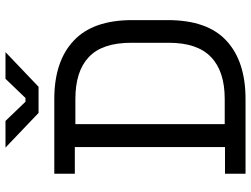

<svg xmlns="http://www.w3.org/2000/svg" viewBox="-128 -791 919 703"><g transform="rotate(-90 331.5 -439.5)"><path d="M46.9 0Q46.9 -18.6 46.9 -75.2Q71.3 -75.2 144.5 -75.2Q144.5 -212.9 144.5 -625Q120.1 -625 46.9 -625Q46.9 -643.6 46.9 -700.2Q115.2 -700.2 320.3 -700.2Q458 -700.2 533.2 -629.9Q609.4 -559.6 609.4 -415Q609.4 -372.1 609.4 -285.2Q609.4 -138.7 533.2 -69.3Q458 0 320.3 0Q228.5 0 46.9 0ZM228.5 -76.2Q252 -76.2 320.3 -76.2Q421.9 -76.2 473.6 -126Q526.4 -175.8 526.4 -281.2Q526.4 -327.1 526.4 -418Q526.4 -525.4 473.6 -574.2Q421.9 -623 320.3 -623Q290 -623 228.5 -623Q228.5 -486.3 228.5 -76.2ZM269.5 -757.8Q238.3 -788.1 142.6 -878.9Q167 -878.9 240.2 -878.9Q257.8 -860.4 310.5 -805.7Q314.5 -805.7 324.2 -805.7Q341.8 -824.2 394.5 -878.9Q418.9 -878.9 492.2 -878.9Q460 -848.6 365.2 -757.8Q340.8 -757.8 269.5 -757.8Z"/></g></svg>

Font: Kadena Space Grotesk
Style: Regular
Weight: 400
Designer: Florian Karsten
Version: Version 2.000